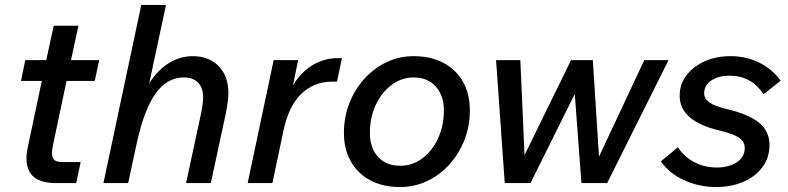

<svg xmlns="http://www.w3.org/2000/svg" viewBox="-20 -740 3185 776"><path d="M96 -162 149 -413H65L82 -497H167L197 -636H297L267 -497H381L363 -413H249L195 -158Q193 -146 191.5 -137.5Q190 -129 190 -122Q190 -102 199.5 -93.5Q209 -85 233 -85H306L288 0H208Q146 0 116.5 -25Q87 -50 87 -101Q87 -126 96 -162Z M398 0 551 -720H651L583 -403Q615 -455 661 -484Q707 -513 759 -513Q824 -513 863.5 -473Q903 -433 903 -363Q903 -333 893 -283L832 0H732L793 -283Q801 -323 801 -348Q801 -385 780.5 -406Q760 -427 723 -427Q654 -427 607.5 -360Q561 -293 532 -158L498 0Z M981 0 1086 -497H1185L1164 -395Q1196 -448 1243 -476.5Q1290 -505 1345 -505H1362L1342 -410H1321Q1250 -410 1198.5 -361.5Q1147 -313 1125 -209L1081 0Z M1370 -203Q1370 -267 1392 -323Q1414 -379 1453 -422Q1492 -465 1543 -489Q1594 -513 1652 -513Q1721 -513 1772 -486Q1823 -459 1851 -410Q1879 -361 1879 -294Q1879 -230 1857 -174Q1835 -118 1796 -75Q1757 -32 1706 -8Q1655 16 1597 16Q1528 16 1477 -11Q1426 -38 1398 -87.5Q1370 -137 1370 -203ZM1597 -70Q1647 -70 1687 -100Q1727 -130 1750.5 -181Q1774 -232 1774 -294Q1774 -354 1741 -390.5Q1708 -427 1652 -427Q1603 -427 1563 -397Q1523 -367 1499 -316.5Q1475 -266 1475 -203Q1475 -142 1508 -106Q1541 -70 1597 -70Z M2020 0 1985 -497H2083L2100 -113L2288 -497H2376L2401 -107L2584 -497H2682L2434 0H2330L2303 -360L2124 0Z M2651 -88 2720 -145Q2743 -108 2784.5 -85.5Q2826 -63 2878 -63Q2925 -63 2957.5 -84Q2990 -105 2990 -142Q2990 -168 2966 -184Q2942 -200 2886 -213Q2727 -251 2727 -353Q2727 -399 2754 -435Q2781 -471 2827.5 -492Q2874 -513 2933 -513Q2996 -513 3048.5 -487Q3101 -461 3135 -414L3066 -359Q3017 -434 2930 -434Q2883 -434 2854.5 -414.5Q2826 -395 2826 -363Q2826 -341 2847 -326Q2868 -311 2918 -299Q3007 -278 3048.5 -243.5Q3090 -209 3090 -154Q3090 -103 3061.5 -64.5Q3033 -26 2984 -5Q2935 16 2874 16Q2807 16 2746.5 -11Q2686 -38 2651 -88Z"/></svg>

Font: Wix Madefor Text Medium
Style: Italic
Weight: 500
Italic angle: -12°
Designer: Dalton Maag Ltd
Foundry: Dalton Maag Ltd
Version: Version 3.100